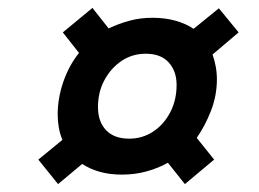

<svg xmlns="http://www.w3.org/2000/svg" viewBox="-20 -603 656 486"><path d="M448 -137 405 -191Q380 -177 350.5 -169Q321 -161 289 -161Q258 -161 233 -168Q208 -175 188 -188L127 -137L77 -199L138 -249Q132 -263 129 -279.5Q126 -296 126 -313Q126 -355 140.5 -396.5Q155 -438 180 -469L139 -521L214 -583L255 -531Q280 -543 307.5 -550.5Q335 -558 366 -558Q398 -558 424.5 -550.5Q451 -543 470 -530L534 -582L584 -521L518 -465Q523 -451 526 -435Q529 -419 529 -402Q529 -361 514 -322.5Q499 -284 478 -254L522 -199ZM307 -252Q340 -252 367 -269.5Q394 -287 410.5 -318Q427 -349 427 -388Q427 -423 407 -445Q387 -467 349 -467Q315 -467 288 -449Q261 -431 244.5 -400.5Q228 -370 228 -332Q228 -295 248.5 -273.5Q269 -252 307 -252Z"/></svg>

Font: Kufam ExtraBold
Style: Italic
Weight: 800
Italic angle: -11°
Designer: Artur Schmal
Foundry: Original Type
Version: Version 1.301; ttfautohint (v1.8.3)